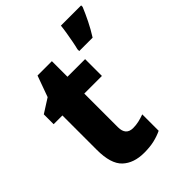

<svg xmlns="http://www.w3.org/2000/svg" viewBox="-219 -871 993 993"><g transform="rotate(-45 277.0 -375.0)"><path d="M554 -749Q539 -713 520.5 -675.5Q502 -638 478 -600H380V-613Q385 -632 390 -658.5Q395 -685 399.5 -712Q404 -739 406 -760H554ZM296 -121Q317 -121 337 -125.5Q357 -130 379 -138V-18Q352 -5 320 2.5Q288 10 246 10Q170 10 126.5 -31Q83 -72 83 -174V-426H19V-498L96 -547L138 -663H243V-549H372V-426H243V-180Q243 -121 296 -121Z"/></g></svg>

Font: Noto Sans SemiCondensed ExtraBold
Style: Regular
Weight: 800
Width: 4
Designer: Monotype Design Team
Foundry: Monotype Imaging Inc.
Version: Version 2.013; ttfautohint (v1.8.4.7-5d5b)